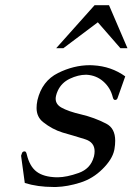

<svg xmlns="http://www.w3.org/2000/svg" viewBox="-20 -725 522 756"><path d="M201.2 -535.2 352.5 -704.6H409.2L481.9 -535.2H454.1L365.2 -637.2L229.5 -535.2ZM433.6 -331.5H432.1Q426.3 -332 423.8 -343.3Q414.6 -379.9 386.7 -404.3Q358.9 -428.7 320.3 -430.7H318.4Q288.1 -430.7 254.9 -415Q222.2 -399.4 207.5 -367.7Q202.6 -356.9 200.7 -348.1Q199.2 -341.8 199.2 -336.4Q199.2 -314.5 221.2 -301.8Q249 -286.1 299.8 -274.4Q351.6 -262.2 397.9 -238.3Q433.6 -220.2 433.6 -170.9Q433.6 -154.8 430.7 -138.2L429.7 -133.3Q421.9 -97.2 383.8 -59.6Q345.7 -21.5 295.9 -5.9Q246.1 9.8 202.1 11.2H189Q128.9 11.2 77.6 -4.4L63 -111.8L66.4 -121.6Q68.4 -128.9 77.1 -128.9H78.1Q83 -127.9 85.4 -117.2Q96.7 -69.3 124.5 -48.8Q151.9 -28.3 202.1 -26.9H208Q242.7 -27.3 289.6 -43.9Q336.4 -60.5 349.1 -106.4L350.1 -109.4Q352.5 -120.1 352.5 -129.4Q352.5 -165 314.9 -176.8Q268.1 -191.4 226.6 -203.1Q185.5 -215.8 149.9 -244.1Q124 -264.6 124 -299.8Q124 -314 127 -328.1L127.4 -330.6Q145.5 -406.2 208.5 -437.5Q270.5 -468.3 333.5 -468.3Q334.5 -468.3 335.4 -468.3Q341.3 -468.3 347.2 -467.8Q418 -463.9 473.1 -424.3L442.9 -338.9Q440.4 -331.5 433.6 -331.5Z"/></svg>

Font: Caudex
Style: Italic
Weight: 400
Italic angle: -13°
Version: Version 1.04